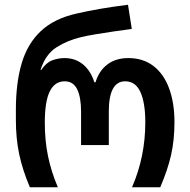

<svg xmlns="http://www.w3.org/2000/svg" viewBox="-20 -790 802 810"><path d="M106 0Q75 -73 61 -139.5Q47 -206 47 -283V-328Q47 -440 71.5 -523Q96 -606 152.5 -659Q209 -712 304 -733Q394 -754 520 -770L536 -668Q498 -663 457.5 -657Q417 -651 381 -645Q345 -639 321 -633Q265 -620 218.5 -590.5Q172 -561 151 -495H154Q175 -526 200.5 -535.5Q226 -545 252 -545Q298 -545 330.5 -518Q363 -491 378 -443H383Q398 -492 433.5 -518.5Q469 -545 521 -545Q584 -545 627.5 -511.5Q671 -478 693.5 -417Q716 -356 716 -275Q716 -198 701.5 -135Q687 -72 656 0H537Q593 -129 593 -274Q593 -356 572.5 -401.5Q552 -447 508 -447Q439 -447 439 -319V-178H322V-319Q322 -380 305.5 -413.5Q289 -447 253 -447Q211 -447 190 -404.5Q169 -362 169 -273Q169 -197 182.5 -131.5Q196 -66 224 0Z"/></svg>

Font: Noto Sans Georgian SemiCondensed SemiBold
Style: Regular
Weight: 600
Width: 4
Designer: Monotype Design Team, Akaki Razmadze
Foundry: Google LLC
Version: Version 2.005; ttfautohint (v1.8.4.7-5d5b)